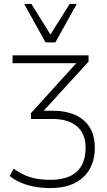

<svg xmlns="http://www.w3.org/2000/svg" viewBox="-20 -769 544 978"><path d="M236 189Q170 189 116.5 172.5Q63 156 29 127L50 90Q86 118 130.5 132.5Q175 147 235 147Q326 147 371 105.5Q416 64 416 -17Q416 -88 372 -125.5Q328 -163 247 -163H138L137 -192L382 -462L383 -447H44V-487H431V-455L187 -188L186 -205H247Q350 -205 406.5 -156Q463 -107 463 -17Q463 47 436 93.5Q409 140 358.5 164.5Q308 189 236 189ZM212 -553 103 -749H140L237 -593L335 -749H371L262 -553Z"/></svg>

Font: Nunito Sans 10pt ExtraLight
Style: Regular
Weight: 250
Designer: Vernon Adams
Foundry: Vernon Adams
Version: Version 3.101;gftools[0.9.27]